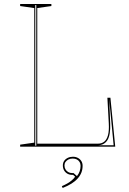

<svg xmlns="http://www.w3.org/2000/svg" viewBox="-20 -728 642 953"><path d="M80 0V-10L150 -20V-688L80 -698V-708H235V-698L165 -688V-15H467Q485 -15 497.5 -25Q510 -35 516 -57Q522 -79 520 -115L513 -243H528L552 0ZM155 -5H160V-703H155ZM544 -7 522 -236 527 -115Q529 -58 513.5 -33Q498 -8 467 -7ZM291 205 287 196Q301 190 313.5 183Q326 176 336.5 167Q347 158 353 149L343 140H339Q325 140 314.5 134Q304 128 298 117.5Q292 107 292 93Q292 80 298.5 70.5Q305 61 316.5 55.5Q328 50 342 50Q356 50 367 56Q378 62 384 72Q390 82 390 95Q390 113 384 128.5Q378 144 365.5 158Q353 172 334.5 183.5Q316 195 291 205ZM362 146Q371 135 375.5 122Q380 109 380 95Q380 84 375 76Q370 68 361.5 63.5Q353 59 341 59Q329 59 320 63.5Q311 68 305.5 75.5Q300 83 300 93Q300 104 305 112.5Q310 121 318.5 126Q327 131 338 131Q340 131 342 131Q344 131 345 131Z"/></svg>

Font: Kalnia Glaze Thin
Style: Regular
Weight: 100
Designer: Frida Medrano
Foundry: Frida Medrano
Version: Version 1.110